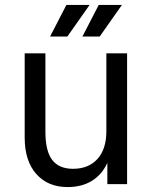

<svg xmlns="http://www.w3.org/2000/svg" viewBox="-20 -746 615 778"><path d="M254 12Q174 12 127 -41Q80 -94 80 -189V-530H164V-212Q164 -134 191.5 -98Q219 -62 276 -62Q339 -62 375 -102Q411 -142 411 -214V-530H495V0H415V-86Q393 -38 352 -13Q311 12 254 12ZM183 -598 249 -726H343L253 -598ZM314 -598 380 -726H474L384 -598Z"/></svg>

Font: Geist
Style: Regular
Weight: 400
Designer: Basement.studio, Andrés Briganti, Mateo Zaragoza
Foundry: Basement.studio, Vercel, Andrés Briganti, Guido Ferreyra, Mateo Zaragoza
Version: Version 1.401